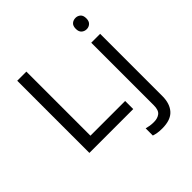

<svg xmlns="http://www.w3.org/2000/svg" viewBox="-245 -899 1312 1312"><g transform="rotate(-45 411.0 -243.0)"><path d="M637.7 -665Q637.7 -693.8 652.8 -706.8Q668 -719.7 689.5 -719.7Q709.5 -719.7 724.6 -706.8Q739.7 -693.8 739.7 -665Q739.7 -637.2 724.6 -623.8Q709.5 -610.4 689.5 -610.4Q668 -610.4 652.8 -623.8Q637.7 -637.2 637.7 -665ZM527.8 0H104V-697.3H192.4V-78.1H527.8ZM574.7 234.4Q547.4 234.4 528.1 231Q508.8 227.5 494.6 222.7V153.3Q510.3 157.7 527.3 160.4Q544.4 163.1 565.4 163.1Q600.6 163.1 623 145.8Q645.5 128.4 645.5 81.1V-523.4H731.4V78.1Q731.4 151.4 693.8 192.9Q656.2 234.4 574.7 234.4Z"/></g></svg>

Font: Lunasima
Style: Regular
Weight: 400
Designer: The DocRepair Project, Monotype Design Team
Foundry: Google
Version: Version 2.009